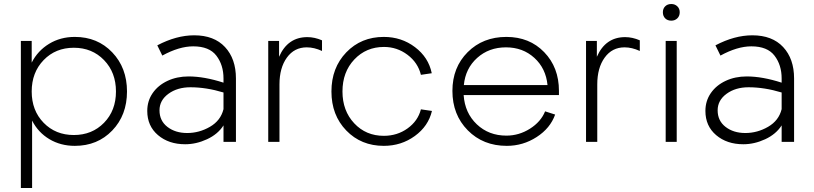

<svg xmlns="http://www.w3.org/2000/svg" viewBox="-20 -707 4055 957"><path d="M140 -106V230H84V-503H138V-395Q168 -454 224.5 -488.5Q281 -523 353 -523Q466 -523 539.5 -446Q613 -369 613 -251Q613 -133 539.5 -56.5Q466 20 353 20Q282 20 226 -13.5Q170 -47 140 -106ZM558 -251Q558 -346 498.5 -407.5Q439 -469 348 -469Q257 -469 197.5 -407.5Q138 -346 138 -251Q138 -156 197.5 -95Q257 -34 348 -34Q439 -34 498.5 -95Q558 -156 558 -251Z M1156 -316V0H1094V-82Q1066 -38 1012 -13Q958 12 903 12Q821 12 767.5 -33.5Q714 -79 714 -154Q714 -204 741 -243Q768 -282 815 -304Q862 -326 920 -326Q998 -326 1094 -295V-316Q1094 -383 1058.5 -429.5Q1023 -476 943 -476Q873 -476 789 -430L764 -481Q859 -531 948 -531Q1047 -531 1101.5 -472.5Q1156 -414 1156 -316ZM1094 -163V-246Q1008 -272 929 -272Q864 -272 819.5 -239.5Q775 -207 775 -157Q775 -105 814.5 -74.5Q854 -44 913 -44Q973 -44 1026.5 -75Q1080 -106 1094 -163Z M1512 -522Q1548 -522 1585 -506V-453Q1546 -471 1509 -471Q1447 -471 1410 -420Q1373 -369 1373 -286V0H1317V-503H1371V-424Q1414 -522 1512 -522Z M2132 -342 2078 -334Q2063 -395 2011 -434Q1959 -473 1894 -473Q1805 -473 1746 -410.5Q1687 -348 1687 -251Q1687 -155 1745.5 -92.5Q1804 -30 1893 -30Q1960 -30 2011.5 -67Q2063 -104 2078 -162L2133 -154Q2115 -78 2047.5 -29Q1980 20 1893 20Q1780 20 1706 -56.5Q1632 -133 1632 -251Q1632 -369 1706 -446Q1780 -523 1893 -523Q1981 -523 2048.5 -472Q2116 -421 2132 -342Z M2504 -31Q2567 -31 2621.5 -65.5Q2676 -100 2697 -152L2747 -136Q2723 -68 2655 -24Q2587 20 2506 20Q2388 20 2311.5 -57.5Q2235 -135 2235 -254Q2235 -371 2311 -447Q2387 -523 2504 -523Q2619 -523 2692.5 -447Q2766 -371 2766 -254V-233H2291Q2297 -144 2356.5 -87.5Q2416 -31 2504 -31ZM2292 -283H2709Q2701 -366 2643.5 -418.5Q2586 -471 2502 -471Q2417 -471 2358.5 -418.5Q2300 -366 2292 -283Z M3096 -522Q3132 -522 3169 -506V-453Q3130 -471 3093 -471Q3031 -471 2994 -420Q2957 -369 2957 -286V0H2901V-503H2955V-424Q2998 -522 3096 -522Z M3353 -503V0H3298V-503ZM3284 -646Q3284 -664 3295.5 -675.5Q3307 -687 3326 -687Q3344 -687 3356 -675.5Q3368 -664 3368 -646Q3368 -627 3356 -615.5Q3344 -604 3326 -604Q3307 -604 3295.5 -615.5Q3284 -627 3284 -646Z M3938 -316V0H3876V-82Q3848 -38 3794 -13Q3740 12 3685 12Q3603 12 3549.5 -33.5Q3496 -79 3496 -154Q3496 -204 3523 -243Q3550 -282 3597 -304Q3644 -326 3702 -326Q3780 -326 3876 -295V-316Q3876 -383 3840.5 -429.5Q3805 -476 3725 -476Q3655 -476 3571 -430L3546 -481Q3641 -531 3730 -531Q3829 -531 3883.5 -472.5Q3938 -414 3938 -316ZM3876 -163V-246Q3790 -272 3711 -272Q3646 -272 3601.5 -239.5Q3557 -207 3557 -157Q3557 -105 3596.5 -74.5Q3636 -44 3695 -44Q3755 -44 3808.5 -75Q3862 -106 3876 -163Z"/></svg>

Font: Metropolitano Light
Style: Regular
Weight: 300
Designer: Fonts by Alex Slobzheninov & Chris M. Simpson / Changes by Cristiano Sobral
Foundry: Fonts by Alex Slobzheninov & Chris M. Simpson / Changes by Cristiano Sobral
Version: Version 1.00;August 30, 2020;FontCreator 13.0.0.2681 64-bit